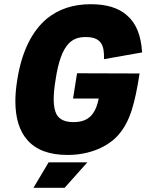

<svg xmlns="http://www.w3.org/2000/svg" viewBox="-20 -729 695 912"><path d="M346 -381 327 -261H449C443 -232 435 -209 422 -191C405 -166 377 -149 330 -149C290 -149 264 -160 249 -185C240 -202 235 -226 235 -257C235 -283 238 -314 244 -350C257 -437 277 -492 307 -523C328 -544 353 -553 386 -553C422 -553 445 -545 459 -525C471 -509 475 -484 474 -448L655 -480C650 -561 627 -619 582 -657C542 -692 486 -709 411 -709C328 -709 258 -686 202 -640C131 -580 83 -483 62 -350C56 -313 53 -279 53 -248C53 -169 72 -107 109 -65C150 -17 214 7 301 7C405 7 493 -31 544 -90C599 -154 621 -240 643 -380ZM139 163H287L395 42H211Z"/></svg>

Font: Arthouse Owned Black
Style: Italic
Weight: 900
Italic angle: -10°
Designer: Jeremy Tribby
Foundry: Tribby Type
Version: Version 1.000;PS 001.000;hotconv 1.0.88;makeotf.lib2.5.64775